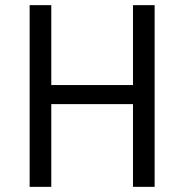

<svg xmlns="http://www.w3.org/2000/svg" viewBox="-20 -725 715 745"><path d="M95 0V-705H179V-395H496V-705H580V0H496V-321H179V0Z"/></svg>

Font: Nunito Sans 7pt Condensed
Style: Regular
Weight: 400
Width: 3
Designer: Vernon Adams
Foundry: Vernon Adams
Version: Version 3.101;gftools[0.9.27]